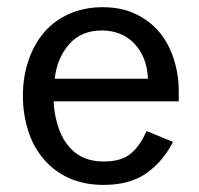

<svg xmlns="http://www.w3.org/2000/svg" viewBox="-20 -504 555 536"><path d="M462.9 -107.9Q436 -54.2 389.6 -21Q343.3 12.2 269 12.2Q216.3 12.2 173.8 -6.3Q132.8 -24.4 103 -58.6Q73.7 -92.3 59.1 -137.7Q43.9 -184.6 43.9 -236.8Q43.9 -289.6 59.6 -335.4Q75.2 -381.3 103.5 -414.1Q132.3 -447.3 173.3 -465.3Q215.8 -483.9 266.1 -483.9Q320.3 -483.9 359.9 -464.4Q399.9 -444.8 426.3 -412.6Q452.1 -380.9 465.8 -337.4Q479 -294.9 479 -249V-221.2H129.9Q130.4 -191.4 140.1 -157.7Q148.9 -126.5 165.5 -103.5Q183.1 -79.1 208 -66.4Q233.9 -53.2 270 -53.2Q319.3 -53.2 345.2 -75.2Q371.1 -97.2 389.2 -138.2ZM264.2 -418.9Q206.5 -418.9 172.9 -380.4Q138.7 -340.8 132.8 -284.2H393.1Q390.1 -346.2 354.5 -382.8Q319.3 -418.9 264.2 -418.9Z"/></svg>

Font: Post Grotesk Regular
Style: Regular
Weight: 500
Version: 0.900; ttfautohint (v0.96) -l 8 -r 50 -G 200 -x 14 -w "gGD" 